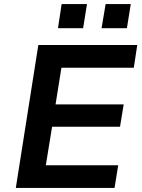

<svg xmlns="http://www.w3.org/2000/svg" viewBox="-20 -927 702 947"><path d="M58 0 169 -705H657L640 -593H283L254 -412H590L572 -302H237L206 -112H563L545 0ZM481 -788 501 -907H625L606 -788ZM266 -788 284 -907H409L390 -788Z"/></svg>

Font: Nunito Sans 7pt
Style: Bold Italic
Weight: 700
Italic angle: -9°
Version: Version 3.101;gftools[0.9.27]